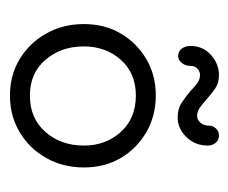

<svg xmlns="http://www.w3.org/2000/svg" viewBox="-58 -402 470 395"><g transform="rotate(90 177.5 -205.0)"><path d="M177 10Q135 10 102 -10Q69 -30 49.5 -64.5Q30 -99 30 -142Q30 -185 49.5 -218Q69 -251 102 -270.5Q135 -290 177 -290Q219 -290 252.5 -270.5Q286 -251 305.5 -218Q325 -185 325 -142Q325 -99 305.5 -64.5Q286 -30 252.5 -10Q219 10 177 10ZM177 -31Q224 -31 252 -63Q280 -95 280 -142Q280 -187 252 -218Q224 -249 177 -249Q131 -249 103.5 -218Q76 -187 76 -142Q76 -95 103.5 -63Q131 -31 177 -31ZM222 -335Q204 -335 191.5 -343.5Q179 -352 168 -361Q160 -369 152 -375Q144 -381 135 -381Q128 -381 122 -376Q116 -371 116 -360Q116 -351 110 -343.5Q104 -336 96 -336Q86 -336 80.5 -343.5Q75 -351 75 -361Q75 -387 93.5 -403.5Q112 -420 135 -420Q151 -420 162 -412.5Q173 -405 182 -397Q191 -389 200 -382Q209 -375 219 -375Q227 -375 233 -382Q239 -389 239 -399Q239 -408 245 -414Q251 -420 259 -420Q269 -420 274.5 -413Q280 -406 280 -397Q280 -371 262.5 -353Q245 -335 222 -335Z"/></g></svg>

Font: Dongle Light
Style: Regular
Weight: 300
Designer: Yanghee Ryu
Foundry: Yanghee Ryu
Version: Version 2.000